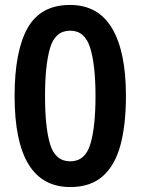

<svg xmlns="http://www.w3.org/2000/svg" viewBox="-20 -745 569 776"><path d="M264 11Q39 11 39 -357Q39 -538 91.5 -631.5Q144 -725 263 -725Q377 -725 433 -630.5Q489 -536 489 -357Q489 -241 467 -159Q445 -77 395.5 -33Q346 11 264 11ZM264 -93Q324 -93 345 -162Q366 -231 366 -357Q366 -482 344.5 -551.5Q323 -621 264 -621Q203 -621 182.5 -551.5Q162 -482 162 -357Q162 -228 183 -160.5Q204 -93 264 -93Z"/></svg>

Font: Noto Sans Tamil SemiCondensed SemiBold
Style: Regular
Weight: 600
Width: 4
Designer: Jelle Bosma - Monotype Design Team
Foundry: Monotype Imaging Inc.
Version: Version 2.004; ttfautohint (v1.8.4.7-5d5b)